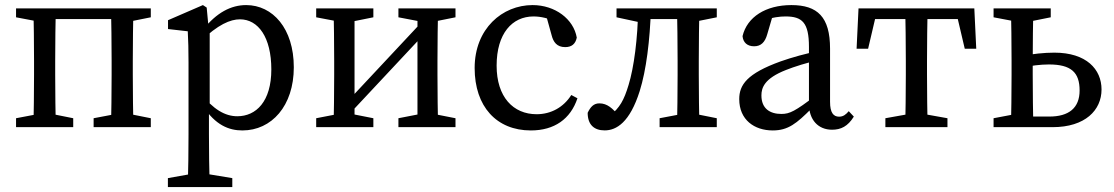

<svg xmlns="http://www.w3.org/2000/svg" viewBox="-20 -508 4450 767"><path d="M44.1 0H272.5V-35.7L172.7 -55.7H149.6L44.1 -35.7V0ZM44.1 -438.9 149.6 -418.9H158.3V-474.5H44.1V-438.9ZM113 0H203.5C201.5 -45 200.5 -146.1 200.5 -210V-264.5C200.5 -328.5 201.5 -429.5 203.5 -474.5H113C115 -429.5 116 -328.5 116 -264.5V-210C116 -146.1 115 -45 113 0ZM158.3 -431.9H468.2V-474.5H158.3V-431.9ZM354 0H582.4V-35.7L482.6 -55.7H459.5L354 -35.7V0ZM422.9 0H513.5C511.5 -45 510.5 -146.1 510.5 -210V-264.5C510.5 -328.5 511.5 -429.5 513.5 -474.5H422.9C424.9 -429.5 425.9 -328.5 425.9 -264.5V-210C425.9 -146.1 424.9 -45 422.9 0ZM468.2 -418.9H482.6L582.4 -438.9V-474.5H468.2V-418.9Z M650.7 239.3H908V203.6L787.1 183.6H762.7L650.7 203.6V239.3ZM730.1 239.3H817.7C815.7 168.2 814.7 96.1 814.7 26.5V-71.9L817.7 -78.2V-390.4L813.6 -393.1L805.7 -477.7L790.6 -487.7L651.2 -427.3V-392L730.1 -383C732.1 -343 733.1 -312.6 733.1 -257.6V28.4C733.1 98.1 732.1 168.2 730.1 239.3ZM948.2 13.1C1065 13.1 1153.7 -84.9 1153.7 -239.3C1153.7 -394 1069.5 -487.7 963.4 -487.7C902.8 -487.7 844.9 -457.5 792 -390.4H771.2L780.2 -341.8C850.9 -410.7 900.6 -430.8 938.5 -430.8C1011.6 -430.8 1063.9 -359 1063.9 -230.7C1063.9 -102.3 1003 -43.6 928 -43.6C878.9 -43.6 832 -70.9 780.6 -136.3L771.6 -83.1H791.9C840.4 -8.5 894.2 13.1 948.2 13.1Z M1243.1 0H1471.5V-35.7L1370.2 -55.7H1346.7L1243.1 -35.7V0ZM1243.1 -438.9 1348.6 -418.9H1372.1L1471.5 -438.9V-474.5H1243.1V-438.9ZM1312 0H1396.3V-474.5H1312C1314 -429.5 1315 -328.5 1315 -264.5V-210C1315 -146.1 1314 -45 1312 0ZM1324.5 -56.1H1379.1L1718.2 -418.5H1663.5L1324.5 -56.1ZM1571.6 0H1799.6V-35.7L1697.9 -55.7H1674.4L1571.6 -35.7V0ZM1571.6 -438.9 1676.3 -418.9H1699.8L1799.6 -438.9V-474.5H1571.6V-438.9ZM1647.7 0H1730.6C1728.6 -45 1727.6 -146.1 1727.6 -210V-264.5C1727.6 -328.5 1728.6 -429.5 1730.6 -474.5H1647.7V0Z M2100.6 13.1C2194.7 13.1 2259.1 -32.5 2286.8 -115.4L2262.2 -128.5C2231.3 -79.4 2181.1 -51.7 2123.7 -51.7C2030.3 -51.7 1963.9 -120.4 1963.9 -245.8C1963.9 -374.2 2026 -442.3 2111.3 -442.3C2139.5 -442.3 2173.1 -435.3 2206.9 -417.5L2159.4 -454.7L2183.5 -367.7C2190.3 -340.1 2204.5 -319.8 2237.8 -319.8C2263.4 -319.8 2278.8 -332.1 2284.1 -357.7C2271.4 -432 2197.4 -487.7 2107.5 -487.7C1986.8 -487.7 1876.1 -393.6 1876.1 -236.2C1876.1 -82.4 1963.7 13.1 2100.6 13.1Z M2395.5 12.9C2442.7 12.9 2496.1 -19.3 2535.5 -144.2C2561.7 -227.6 2576.5 -347.5 2580.4 -474.5H2529.2C2528 -355.2 2512.3 -237.5 2491.1 -168.8C2472.6 -107.3 2455.8 -77.7 2417 -46.3L2451.5 -46.2C2427.6 -74.2 2406.5 -95.1 2374.4 -95.1C2351.6 -95.1 2338.7 -80.8 2327.6 -57.4C2327.6 -9.4 2353.8 12.9 2395.5 12.9ZM2442.9 -438.9 2535.8 -418.9H2549.2V-474.5H2442.9V-438.9ZM2548.8 -431.9H2729.2V-474.5H2548.8V-431.9ZM2615 0H2843.4V-35.7L2743.6 -55.7H2720.5L2615 -35.7V0ZM2683.9 0H2774.5C2772.5 -45 2771.5 -146.1 2771.5 -210V-264.5C2771.5 -328.5 2772.5 -429.5 2774.5 -474.5H2683.9C2685.9 -429.5 2686.9 -328.5 2686.9 -264.5V-210C2686.9 -146.1 2685.9 -45 2683.9 0ZM2729.2 -418.9H2743.6L2843.4 -438.9V-474.5H2729.2V-418.9Z M3067 13.1C3128.6 13.1 3162.5 -15 3221.8 -74.5H3251.5L3237.8 -125.1C3156.3 -64.5 3135.6 -52.8 3101.5 -52.8C3056.2 -52.8 3021.7 -73.9 3021.7 -126.7C3021.7 -156.8 3032.8 -194.5 3120.3 -228.6C3150.2 -240.7 3208.9 -259.5 3254.1 -268.6V-304.9C3204.2 -295.8 3140.8 -277.8 3098.8 -262.9C2963.7 -214.2 2933.1 -168.9 2933.1 -112C2933.1 -29.1 2993.7 13.1 3067 13.1ZM3303.9 10.2C3339.4 10.2 3366.9 -3.2 3390.9 -42.2L3370.6 -63.9C3359.5 -50.7 3348.7 -41.9 3332.1 -41.9C3309.5 -41.9 3295.9 -57.5 3295.9 -101.1V-313.8C3295.9 -440.2 3245.8 -487.7 3141.4 -487.7C3038.9 -487.7 2964.5 -440.1 2946.3 -363.7C2948.6 -338.3 2965.1 -323.1 2992.6 -323.1C3020.2 -323.1 3036.2 -339.8 3044.9 -370.9L3069.8 -455.9L3028.1 -424.5C3065.5 -439.3 3095.3 -442.3 3118.3 -442.3C3184.2 -442.3 3211.6 -418.2 3211.6 -320.7V-91.4C3212.1 -29.5 3248.2 10.2 3303.9 10.2Z M3401.9 -313.3H3447.9L3485.7 -474.5L3435 -431.9H3846.9L3796.2 -474.5L3834 -313.3H3879.9L3872.2 -474.5H3409.6L3401.9 -313.3ZM3516.9 0H3764.9V-35.7L3652.9 -55.7H3628.9L3516.9 -35.7V0ZM3595.6 0H3686.2C3684.2 -45 3683.2 -146.1 3683.2 -210V-264.5C3683.2 -328.5 3684.2 -429.5 3686.2 -474.5H3595.6C3597.6 -429.5 3598.6 -328.5 3598.6 -264.5V-210C3598.6 -146.1 3597.6 -45 3595.6 0Z M3949.1 0H4063.3V-55.7H4054.6L3949.1 -35.7V0ZM3949.1 -438.9 4054.6 -418.9H4077.7L4177.5 -438.9V-474.5H3949.1V-438.9ZM4018 0H4108.5C4106.5 -45 4105.5 -146.1 4105.5 -210V-262.6C4105.5 -326.5 4106.5 -429.5 4108.5 -474.5H4018C4020 -429.5 4021 -328.5 4021 -264.5V-210C4021 -146.1 4020 -45 4018 0ZM4064.2 0H4184.7C4315.4 0 4380.4 -68.2 4380.4 -150.5C4380.4 -231.2 4319.9 -297.7 4191.9 -297.7C4151.6 -297.7 4102.8 -292.6 4063.3 -284.3V-237.6C4096.3 -245.6 4137 -250.5 4170.1 -250.5C4259 -250.5 4292.8 -218.8 4292.8 -146.5C4292.8 -76.3 4249.3 -42.4 4172 -42.4H4064.2V0Z"/></svg>

Font: Source Serif Variable
Style: Regular
Weight: 389
Designer: Frank Grießhammer
Foundry: Adobe Systems Incorporated
Version: Version 3.001;hotconv 1.0.111;makeotfexe 2.5.65597